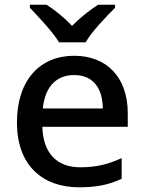

<svg xmlns="http://www.w3.org/2000/svg" viewBox="-20 -786 612 816"><path d="M231 -606H344C369 -651 432 -716 469 -753V-766H397C362 -744 322 -712 286 -676C253 -712 213 -743 178 -766H107V-753C143 -715 204 -651 231 -606ZM295 -549C150 -549 52 -446 52 -265C52 -84 160 10 316 10C393 10 442 -1 497 -26V-114C440 -88 390 -75 321 -75C221 -75 163 -136 160 -247H523V-305C523 -455 436 -549 295 -549ZM295 -467C378 -467 416 -409 417 -325H162C171 -416 218 -467 295 -467Z"/></svg>

Font: Noto Sans Medefaidrin Medium
Style: Regular
Weight: 500
Designer: Dalton Maag Ltd
Foundry: Dalton Maag Ltd
Version: Version 1.002